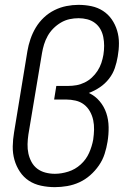

<svg xmlns="http://www.w3.org/2000/svg" viewBox="-20 -763 540 791"><path d="M206 8Q177 8 149 2Q121 -4 99 -18.5Q77 -33 62 -55.5Q47 -78 39.5 -104.5Q32 -131 32.5 -160Q33 -189 38 -218L93 -553Q97 -577 105.5 -602Q114 -627 127.5 -649.5Q141 -672 160.5 -690.5Q180 -709 204 -721Q228 -733 253.5 -738Q279 -743 303 -743Q331 -743 357 -737.5Q383 -732 404.5 -718Q426 -704 440.5 -683Q455 -662 462.5 -637Q470 -612 470 -585Q470 -558 465 -530Q461 -506 453 -482.5Q445 -459 429 -438.5Q413 -418 391.5 -403.5Q370 -389 346 -380Q372 -368 390.5 -346Q409 -324 418 -297Q427 -270 427.5 -239.5Q428 -209 423 -179Q419 -154 411 -129Q403 -104 387.5 -81.5Q372 -59 351.5 -41Q331 -23 307 -12Q283 -1 257 3.5Q231 8 206 8ZM206 -47Q233 -47 261.5 -56Q290 -65 312.5 -85.5Q335 -106 347 -133Q359 -160 364 -188Q367 -209 367.5 -229Q368 -249 364 -268Q360 -287 350.5 -304Q341 -321 326 -332.5Q311 -344 291.5 -348.5Q272 -353 252 -353H203L212 -409H261Q278 -409 295 -412Q312 -415 328.5 -423Q345 -431 358.5 -443.5Q372 -456 382 -471.5Q392 -487 397.5 -503.5Q403 -520 406 -537Q409 -556 409 -574.5Q409 -593 405.5 -610.5Q402 -628 393.5 -643Q385 -658 371 -668.5Q357 -679 339.5 -683.5Q322 -688 304 -688Q285 -688 266.5 -684Q248 -680 231 -670Q214 -660 200 -646Q186 -632 176.5 -615Q167 -598 161.5 -580Q156 -562 153 -544L97 -209Q94 -189 93.5 -169Q93 -149 97 -130.5Q101 -112 110 -95.5Q119 -79 133.5 -68Q148 -57 167 -52Q186 -47 206 -47Z"/></svg>

Font: Iosevka Term Curly Lt Obl
Style: Regular
Weight: 300
Italic angle: -9°
Designer: Belleve Invis
Foundry: Belleve Invis
Version: Version 32.3.0